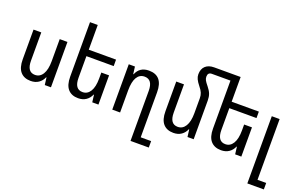

<svg xmlns="http://www.w3.org/2000/svg" viewBox="-110 -1240 3056 1957"><g transform="rotate(20 1417.5 -262.0)"><path d="M440 0H373L363 -79H359Q342 -38 307 -14Q272 10 222 10Q150 10 111 -34.5Q72 -79 72 -170V-492H156V-186Q156 -63 243 -63Q296 -63 326 -112Q356 -161 356 -252V-492H440Z M671 -422V-187Q671 -64 758 -64Q811 -64 841 -112.5Q871 -161 871 -252V-317H955V0H888L878 -79H874Q857 -38 822 -14Q787 10 737 10Q665 10 626 -34.5Q587 -79 587 -170V-760H671V-492H967V-422Z M1389 -306Q1389 -429 1301 -429Q1247 -429 1218.5 -381Q1190 -333 1190 -241V0H1105V-492H1172L1182 -413H1186Q1222 -502 1322 -502Q1474 -502 1474 -322V166H1587V236H1389Z M2221 -422V-186Q2221 -63 2307 -63Q2360 -63 2390 -112Q2420 -161 2420 -252V-317H2505V0H2438L2428 -79H2424Q2407 -38 2372 -14Q2337 10 2287 10Q2215 10 2175.5 -34.5Q2136 -79 2136 -170V-690H1934Q1891 -690 1891 -644Q1891 -624 1900.5 -606Q1910 -588 1938 -554Q1965 -521 1976.5 -490.5Q1988 -460 1988 -419V0H1921L1911 -79H1907Q1890 -38 1855 -14Q1820 10 1770 10Q1698 10 1659 -34.5Q1620 -79 1620 -170V-492H1704V-186Q1704 -63 1791 -63Q1844 -63 1874 -112Q1904 -161 1904 -252V-415Q1904 -445 1893.5 -471Q1883 -497 1858 -527Q1830 -562 1818 -587.5Q1806 -613 1806 -639Q1806 -697 1840 -728.5Q1874 -760 1934 -760H2165H2221V-492H2516V-422Z M2656 -493H2741V166H2835V236H2656Z"/></g></svg>

Font: Noto Sans Armenian Narrow
Style: Regular
Weight: 400
Width: 4
Designer: Monotype Design team
Foundry: Monotype Imaging Inc.
Version: Version 1.000